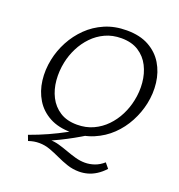

<svg xmlns="http://www.w3.org/2000/svg" viewBox="-153 -794 1053 1131"><g transform="rotate(20 373.0 -228.0)"><path d="M347.1 9.4Q265.3 9.4 209.1 -21.2Q153 -51.7 121.5 -103.7Q90 -155.7 82 -220.2Q74 -284.7 88 -352.1Q100.5 -412.7 130.4 -468.9Q160.3 -525 206 -569.9Q251.6 -614.7 312.6 -641Q373.6 -667.4 449.5 -667.4Q532.2 -667.4 588.5 -636.1Q644.9 -604.9 676.5 -552.4Q708 -499.9 715.7 -435.4Q723.5 -370.9 709.5 -304.9Q696.5 -243.9 666.4 -187.3Q636.3 -130.6 590.4 -86.5Q544.5 -42.4 483.5 -16.5Q422.5 9.4 347.1 9.4ZM361.7 -44.8Q417.6 -44.8 463 -65.8Q508.3 -86.7 542.6 -122.2Q576.9 -157.6 599.5 -202.5Q622.1 -247.3 631.9 -295Q644.3 -351.9 639.2 -408.1Q634.2 -464.4 610.7 -510.7Q587.2 -557.1 543.7 -585.1Q500.3 -613.2 435.4 -613.2Q379.5 -613.2 334.4 -592.2Q289.3 -571.3 255.2 -535.8Q221.1 -500.4 198.5 -455.5Q175.9 -410.7 166.1 -363Q154.2 -306.1 159 -249.6Q163.8 -193.2 187.3 -147Q210.8 -100.9 254 -72.9Q297.3 -44.8 361.7 -44.8ZM124.3 144 111.5 110Q171.7 88.4 224.8 64.3Q277.9 40.2 327.2 13.3Q376.5 -13.5 423.7 -42.7L449.2 -11.1Q374.9 35.2 297.7 73Q220.5 110.8 124.3 144ZM467.4 210.9Q428.3 210.9 393 199.1Q357.7 187.3 324.4 171.6Q291.1 156 258.5 144.2Q225.8 132.4 191.5 132.4Q174.9 132.4 159.2 135Q143.5 137.6 124.3 144L156 108.3Q171.6 102.4 186 99.4Q200.5 96.5 214.3 95Q228.2 93.5 241.7 93.5Q272 93.5 301.8 102Q331.6 110.5 361.4 121.5Q391.2 132.5 421.6 141.1Q452.1 149.6 482.1 149.6Q511.9 149.6 541.8 139.2Q571.7 128.8 597.9 105.5L623.9 137Q599.6 163.5 573.6 179.9Q547.6 196.4 521 203.6Q494.4 210.9 467.4 210.9Z"/></g></svg>

Font: Ysabeau
Style: Bold Italic
Weight: 700
Italic angle: -12°
Designer: Christian Thalmann (Catharsis Fonts)
Version: Version 2.002